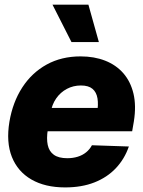

<svg xmlns="http://www.w3.org/2000/svg" viewBox="-20 -795 614 825"><path d="M259.8 10.3Q173.8 10.3 115 -23.7Q56.2 -57.6 31 -120.8Q5.9 -184.1 20.5 -272Q34.7 -356 75.7 -419.2Q116.7 -482.4 180.4 -517.6Q244.1 -552.7 326.2 -552.7Q384.8 -552.7 431.6 -534.4Q478.5 -516.1 509.8 -480.5Q541 -444.8 553.5 -392.8Q565.9 -340.8 555.2 -273.4L547.9 -231H73.7L90.3 -331.1H481.9L397 -308.6Q403.3 -345.7 398.9 -372.3Q394.5 -398.9 377.4 -413.3Q360.4 -427.7 327.6 -427.7Q294.9 -427.7 267.3 -413.1Q239.7 -398.4 221.4 -372.1Q203.1 -345.7 197.3 -310.1L185.5 -238.3Q179.2 -199.7 185.1 -172.1Q190.9 -144.5 211.4 -129.9Q231.9 -115.2 269 -115.2Q293.5 -115.2 314 -121.6Q334.5 -127.9 350.1 -140.6Q365.7 -153.3 375 -170.9L533.7 -165.5Q515.1 -111.8 477.8 -72.3Q440.4 -32.7 385.7 -11.2Q331.1 10.3 259.8 10.3ZM287.1 -614.3 205.6 -774.9H359.9L404.8 -614.3Z"/></svg>

Font: Inter Tight ExtraBold
Style: Italic
Weight: 800
Italic angle: -9.39999°
Designer: Rasmus Andersson
Foundry: rsms
Version: Version 3.004